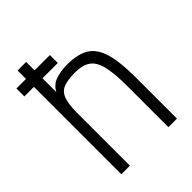

<svg xmlns="http://www.w3.org/2000/svg" viewBox="-223 -923 1047 1047"><g transform="rotate(-45 300.0 -400.0)"><path d="M22 -674V-735H280V-674ZM96 0V-800H162V-567Q181 -604 219 -618Q257 -632 310 -632Q392 -632 438.5 -603Q485 -574 505 -505Q525 -436 525 -317V0H459V-317Q459 -415 445.5 -470.5Q432 -526 399.5 -548.5Q367 -571 310 -571Q252 -571 220 -558Q188 -545 175 -509Q162 -473 162 -407V0Z"/></g></svg>

Font: Victor Mono Light
Style: Regular
Weight: 300
Monospace: yes
Designer: Rune Bjørnerås
Version: Version 1.561;gftools[0.9.30]